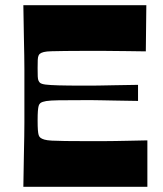

<svg xmlns="http://www.w3.org/2000/svg" viewBox="-20 -720 628 740"><path d="M70 0Q71 -72 72 -118Q73 -164 73.5 -194.5Q74 -225 74 -247.5Q74 -270 74 -293.5Q74 -317 74 -350Q74 -383 74 -406.5Q74 -430 74 -452.5Q74 -475 73.5 -505.5Q73 -536 72 -582Q71 -628 70 -700H544L542 -522Q499 -523 471 -523Q443 -523 420.5 -523.5Q398 -524 373.5 -524Q349 -524 316 -524Q265 -524 231.5 -523.5Q198 -523 178.5 -522.5Q159 -522 149 -519.5Q139 -517 134 -513Q131 -511 128.5 -505.5Q126 -500 125.5 -489Q125 -478 125 -457Q125 -436 125.5 -425Q126 -414 128.5 -409Q131 -404 134 -401Q140 -396 156 -394Q172 -392 206 -391Q240 -390 301 -390Q322 -390 337 -390Q352 -390 370.5 -390.5Q389 -391 421.5 -391.5Q454 -392 512 -393V-331Q454 -332 421.5 -332.5Q389 -333 370.5 -333.5Q352 -334 337 -334Q322 -334 301 -334Q240 -334 206.5 -333.5Q173 -333 158 -330.5Q143 -328 136 -323Q131 -319 129 -312Q127 -305 126 -292Q125 -279 125 -256Q125 -232 126 -219Q127 -206 129 -199.5Q131 -193 136 -189Q141 -185 151 -182Q161 -179 180 -178Q199 -177 232 -176.5Q265 -176 316 -176Q351 -176 376 -176Q401 -176 424 -176.5Q447 -177 476 -177.5Q505 -178 548 -179V0Z"/></svg>

Font: Ojuju
Style: Bold
Weight: 700
Designer: Chisaokwu Joboson, Mirko Velimirovic
Foundry: Udi Foundry
Version: Version 1.000